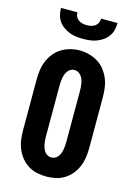

<svg xmlns="http://www.w3.org/2000/svg" viewBox="-141 -1028 781 1109"><g transform="rotate(15 250.0 -473.5)"><path d="M250 8Q222 8 194 2Q166 -4 142 -19Q118 -34 100 -56Q82 -78 71 -104.5Q60 -131 56 -159Q52 -187 52 -215V-520Q52 -548 56 -576.5Q60 -605 71 -631Q82 -657 100 -679.5Q118 -702 142 -716.5Q166 -731 194 -738.5Q222 -746 250 -746Q278 -746 306 -738.5Q334 -731 358 -716.5Q382 -702 400 -679.5Q418 -657 429 -631Q440 -605 444 -576.5Q448 -548 448 -520V-215Q448 -187 444 -159Q440 -131 429 -104.5Q418 -78 400 -56Q382 -34 358 -19Q334 -4 306 2Q278 8 250 8ZM250 -106Q262 -106 272.5 -111.5Q283 -117 290 -126.5Q297 -136 301 -147Q305 -158 307 -169Q309 -180 310 -191.5Q311 -203 311 -215V-520Q311 -532 310 -543.5Q309 -555 307 -566.5Q305 -578 300.5 -589Q296 -600 289 -609Q282 -618 271.5 -623.5Q261 -629 249 -629Q238 -629 227.5 -623.5Q217 -618 210 -608.5Q203 -599 199 -588Q195 -577 193 -566Q191 -555 190 -543.5Q189 -532 189 -520V-215Q189 -203 190 -191.5Q191 -180 193 -169Q195 -158 199 -147Q203 -136 210 -126.5Q217 -117 227.5 -111.5Q238 -106 250 -106ZM250 -815Q229 -815 208.5 -817.5Q188 -820 168.5 -827.5Q149 -835 132 -847Q115 -859 103 -876Q91 -893 86 -913.5Q81 -934 81 -955H179Q179 -942 184.5 -930Q190 -918 200.5 -910.5Q211 -903 224 -900Q237 -897 250 -897Q263 -897 276 -900Q289 -903 299.5 -910.5Q310 -918 315.5 -930Q321 -942 321 -955H419Q419 -934 414 -913.5Q409 -893 397 -876Q385 -859 368 -847Q351 -835 331.5 -827.5Q312 -820 291.5 -817.5Q271 -815 250 -815Z"/></g></svg>

Font: Iosevka Slab Heavy
Style: Regular
Weight: 900
Monospace: yes
Designer: Belleve Invis
Foundry: Belleve Invis
Version: Version 11.1.0; ttfautohint (v1.8.3)